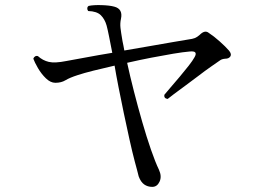

<svg xmlns="http://www.w3.org/2000/svg" viewBox="-20 -728 1040 749"><path d="M574 1Q556 1 542.5 -8.5Q529 -18 521 -40Q518 -51 514.5 -65.5Q511 -80 506 -97Q496 -135 485 -184.5Q474 -234 463 -286.5Q452 -339 442.5 -387.5Q433 -436 427 -472Q383 -462 345 -452.5Q307 -443 283 -435Q252 -425 235.5 -415Q219 -405 196 -405Q177 -405 159 -422.5Q141 -440 128 -462.5Q115 -485 110 -499Q112 -505 117 -508Q122 -511 128 -509Q147 -492 170.5 -486.5Q194 -481 239 -490Q268 -495 315.5 -504Q363 -513 418 -522Q411 -558 405.5 -585.5Q400 -613 396 -628Q389 -653 373.5 -668.5Q358 -684 324 -685Q320 -690 320.5 -696Q321 -702 326 -705Q345 -709 376.5 -708Q408 -707 426 -702Q460 -693 452 -655Q448 -637 450 -619.5Q452 -602 457 -573Q458 -569 458 -567Q460 -559 461.5 -550Q463 -541 465 -531Q517 -540 566.5 -548.5Q616 -557 655.5 -564Q695 -571 715 -574Q731 -576 740 -579.5Q749 -583 759 -592Q779 -612 794 -600Q814 -587 837 -566.5Q860 -546 873 -531Q885 -517 878 -507Q872 -499 859 -499Q846 -498 839 -493Q826 -484 803 -468Q780 -452 754 -432Q728 -412 702.5 -393.5Q677 -375 658.5 -361Q640 -347 634 -342Q619 -344 621 -358Q629 -368 645.5 -387Q662 -406 681 -428.5Q700 -451 716 -471.5Q732 -492 739 -505Q746 -517 742 -523Q738 -529 719 -527Q695 -525 656 -518.5Q617 -512 570.5 -503Q524 -494 476 -483Q487 -432 502.5 -371.5Q518 -311 535 -252Q552 -193 569 -144Q586 -95 600 -66Q612 -40 602.5 -19.5Q593 1 574 1Z"/></svg>

Font: Zen Old Mincho
Style: Regular
Weight: 400
Designer: Yoshimichi Ohira
Foundry: Positype
Version: Version 1.001